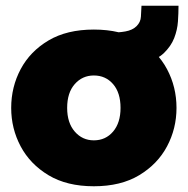

<svg xmlns="http://www.w3.org/2000/svg" viewBox="-20 -639 654 669"><path d="M307 10Q213 10 149 -28.5Q85 -67 52 -129Q19 -191 19 -263Q19 -336 52 -398Q85 -460 149 -498Q213 -536 307 -536Q401 -536 465 -498Q529 -460 562 -398Q595 -336 595 -263Q595 -191 562 -129Q529 -67 465 -28.5Q401 10 307 10ZM214 -263Q214 -211 240.5 -180.5Q267 -150 307 -150Q348 -150 374 -180.5Q400 -211 400 -263Q400 -316 374 -346Q348 -376 307 -376Q267 -376 240.5 -346Q214 -316 214 -263ZM355 -397 357 -525Q392 -525 417 -529.5Q442 -534 456 -548Q470 -562 471 -581Q472 -600 473 -619H602Q602 -593 600 -564Q598 -535 587 -506.5Q576 -478 550 -453Q533 -437 501.5 -424.5Q470 -412 432 -404.5Q394 -397 355 -397Z"/></svg>

Font: Raleway Black
Style: Regular
Weight: 900
Designer: Matt McInerney, Pablo Impallari, Rodrigo Fuenzalida
Foundry: Matt McInerney, Pablo Impallari, Rodrigo Fuenzalida
Version: Version 4.026